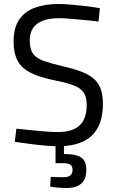

<svg xmlns="http://www.w3.org/2000/svg" viewBox="-20 -723 582 961"><path d="M273 9Q243 9 203 5.5Q163 2 123.5 -3.5Q84 -9 54 -13L62 -79Q91 -76 129.5 -72Q168 -68 205.5 -65Q243 -62 269 -62Q318 -62 350 -76.5Q382 -91 398 -121Q414 -151 414 -198Q414 -236 399.5 -258.5Q385 -281 351.5 -294.5Q318 -308 262 -319Q208 -330 168 -344Q128 -358 101 -379.5Q74 -401 61 -434Q48 -467 48 -516Q48 -583 75.5 -624Q103 -665 153.5 -684Q204 -703 271 -703Q301 -703 339.5 -699.5Q378 -696 415.5 -691.5Q453 -687 480 -682L473 -615Q444 -619 406 -622.5Q368 -626 333 -629Q298 -632 277 -632Q229 -632 196 -620Q163 -608 146 -583.5Q129 -559 129 -521Q129 -477 145.5 -454Q162 -431 199 -418Q236 -405 296 -391Q348 -379 385.5 -365Q423 -351 447.5 -330.5Q472 -310 483.5 -279.5Q495 -249 495 -204Q495 -128 468 -81Q441 -34 391 -12.5Q341 9 273 9ZM318 218Q294 218 269.5 216Q245 214 231 211L234 162Q243 163 265 163.5Q287 164 299 164Q320 164 331.5 155.5Q343 147 343 127Q343 108 331.5 101Q320 94 299 94H258V-1H300V48Q337 48 362 54.5Q387 61 399.5 78Q412 95 412 127Q412 175 386 196.5Q360 218 318 218Z"/></svg>

Font: Cairo Play
Style: Regular
Weight: 400
Designer: Mohamed Gaber, Accademia di Belle Arti di Urbino
Foundry: Kief Type Foundry, Accademia di Belle Arti di Urbino
Version: Version 3.119